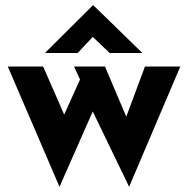

<svg xmlns="http://www.w3.org/2000/svg" viewBox="-20 -693 724 739"><path d="M674 -437 477 26 337 -264 209 26 10 -437H146L227 -252L288 -387L265 -437H384L466 -244L538 -437ZM402 -489 337 -551 279 -489H153L338 -673H339L528 -489Z"/></svg>

Font: Josefin Sans
Style: Bold
Weight: 700
Designer: Santiago Orozco
Foundry: Typemade
Version: Version 2.000